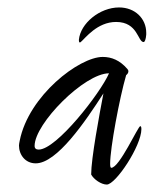

<svg xmlns="http://www.w3.org/2000/svg" viewBox="-20 -536 413 516"><path d="M300 -516C248 -516 196 -473 192 -429C192 -424 193 -422 194 -422C195 -422 196 -422 197 -423C209 -433 241 -477 292 -477C351 -477 350 -423 366 -423C369 -423 372 -430 373 -443C373 -445 373 -447 373 -448C373 -486 343 -516 300 -516ZM267 -40C291 -40 360 -144 360 -189C360 -194 359 -197 357 -197C351 -197 301 -85 279 -85C277 -85 276 -89 276 -96C276 -138 301 -272 319 -334C323 -337 325 -341 325 -344C325 -347 324 -349 322 -351C302 -374 280 -383 256 -383C193 -383 57 -279 33 -158C32 -153 31 -148 31 -145C31 -120 48 -97 76 -97C133 -97 209 -209 258 -285C247 -228 225 -110 225 -67C232 -54 252 -40 267 -40ZM84 -134C77 -134 73 -137 73 -144C73 -204 207 -339 273 -339C250 -286 132 -134 84 -134Z"/></svg>

Font: Comforter
Style: Regular
Weight: 400
Designer: Robert E. Leuschke
Foundry: Robert E. Leuschke
Version: Version 1.013; ttfautohint (v1.8.3)